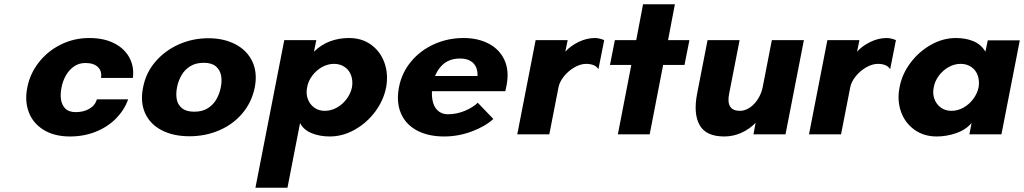

<svg xmlns="http://www.w3.org/2000/svg" viewBox="-20 -629 4795 899"><path d="M108 -220Q120 -283 161 -336Q202 -389 264 -420Q326 -451 398 -451Q467 -451 515.5 -426Q564 -401 586.5 -358Q609 -315 602 -264H453Q458 -296 438.5 -315Q419 -334 380 -334Q348 -334 324.5 -316.5Q301 -299 287 -273Q273 -247 268 -219Q262 -190 265.5 -164Q269 -138 285.5 -121Q302 -104 335 -104Q371 -104 398 -119.5Q425 -135 434 -164H580Q563 -115 524 -75Q485 -35 429 -12.5Q373 10 308 10Q234 10 184 -21Q134 -52 114.5 -104.5Q95 -157 108 -220Z M650 -220Q663 -288 707.5 -340Q752 -392 817 -421Q882 -450 956 -450Q1029 -450 1083.5 -421Q1138 -392 1162 -340Q1186 -288 1173 -220Q1159 -151 1115.5 -99Q1072 -47 1007 -19Q942 9 867 9Q792 9 737.5 -19Q683 -47 659.5 -99Q636 -151 650 -220ZM1014 -221Q1020 -251 1015 -276.5Q1010 -302 990.5 -318.5Q971 -335 934 -335Q897 -335 871 -319Q845 -303 830 -277Q815 -251 809 -221Q803 -190 807.5 -164.5Q812 -139 832 -122.5Q852 -106 890 -106Q928 -106 953.5 -122.5Q979 -139 993.5 -164.5Q1008 -190 1014 -221Z M1311 -441H1461L1450 -387Q1485 -421 1526.5 -436Q1568 -451 1614 -451Q1675 -451 1718.5 -419Q1762 -387 1780.5 -334Q1799 -281 1788 -220Q1776 -159 1737 -106.5Q1698 -54 1641.5 -22Q1585 10 1524 10Q1477 10 1439 -5.5Q1401 -21 1385 -53L1326 250H1176ZM1628 -220Q1633 -249 1624.5 -274.5Q1616 -300 1594.5 -315Q1573 -330 1544 -330Q1515 -330 1488 -315Q1461 -300 1442 -274.5Q1423 -249 1418 -220Q1412 -191 1421 -166Q1430 -141 1451 -125.5Q1472 -110 1501 -110Q1530 -110 1557 -125Q1584 -140 1603 -165.5Q1622 -191 1628 -220Z M1848 -220Q1861 -288 1904.5 -340.5Q1948 -393 2012.5 -422Q2077 -451 2150 -451Q2218 -451 2268.5 -424.5Q2319 -398 2342 -348Q2365 -298 2352 -230L2346 -202H1973L1987 -273H2216Q2217 -295 2209.5 -313.5Q2202 -332 2183 -343.5Q2164 -355 2134 -355Q2082 -355 2050 -323.5Q2018 -292 2007 -239Q1999 -195 2004.5 -162.5Q2010 -130 2029 -112Q2048 -94 2077 -94Q2119 -94 2157.5 -110.5Q2196 -127 2217 -148L2290 -72Q2252 -37 2189 -13.5Q2126 10 2060 10Q1984 10 1931.5 -18.5Q1879 -47 1857 -99Q1835 -151 1848 -220Z M2488 -441H2638L2627 -387Q2651 -414 2689 -432.5Q2727 -451 2766 -451Q2776 -451 2788.5 -448Q2801 -445 2809 -441L2782 -305Q2774 -318 2759 -324Q2744 -330 2725 -330Q2698 -330 2669.5 -313.5Q2641 -297 2620.5 -271.5Q2600 -246 2595 -220L2552 0H2402Z M2936 -325H2836L2859 -441H2959L2991 -609H3140L3108 -441H3208L3185 -325H3085L3022 0H2873Z M3244 -190 3293 -441H3443L3394 -190Q3386 -151 3398.5 -130.5Q3411 -110 3445 -110Q3468 -110 3490.5 -125Q3513 -140 3529 -165.5Q3545 -191 3551 -220L3594 -441H3744L3658 0H3508L3518 -54Q3489 -24 3451 -7Q3413 10 3371 10Q3286 10 3256 -43Q3226 -96 3244 -190Z M3854 -441H4004L3993 -387Q4017 -414 4055 -432.5Q4093 -451 4132 -451Q4142 -451 4154.5 -448Q4167 -445 4175 -441L4148 -305Q4140 -318 4125 -324Q4110 -330 4091 -330Q4064 -330 4035.5 -313.5Q4007 -297 3986.5 -271.5Q3966 -246 3961 -220L3918 0H3768Z M4192 -220Q4203 -281 4242.5 -334Q4282 -387 4338.5 -419Q4395 -451 4456 -451Q4502 -451 4538 -436Q4574 -421 4594 -387L4605 -440H4755L4669 0H4519L4529 -53Q4502 -21 4457 -5.5Q4412 10 4366 10Q4305 10 4261 -22Q4217 -54 4198.5 -106.5Q4180 -159 4192 -220ZM4562 -220Q4567 -249 4558.5 -274.5Q4550 -300 4528.5 -315Q4507 -330 4478 -330Q4449 -330 4422 -315Q4395 -300 4376 -274.5Q4357 -249 4352 -220Q4346 -191 4355 -166Q4364 -141 4385 -125.5Q4406 -110 4435 -110Q4464 -110 4491 -125Q4518 -140 4537 -165.5Q4556 -191 4562 -220Z"/></svg>

Font: Teachers[wght] Italic
Style: Regular
Weight: 400
Designer: Alfredo Marco Pradil & Chank Diesel
Version: Version 1.000;Glyphs 3.1.2 (3151)